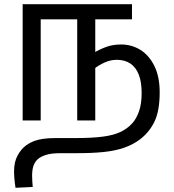

<svg xmlns="http://www.w3.org/2000/svg" viewBox="-20 -574 829 915"><path d="M557 -362Q608 -362 649.5 -336Q691 -310 716 -259Q741 -208 741 -134Q741 -44 715 8Q689 60 642 94Q610 117 568.5 131Q527 145 473 150.5Q419 156 347 156H272Q230 156 207 162Q184 168 167 179Q151 190 142 210Q133 230 133 263Q133 278 134 291.5Q135 305 136 317L54 321Q51 303 49 281.5Q47 260 47 243Q47 199 63 168.5Q79 138 104 119Q122 106 141.5 98.5Q161 91 186.5 87.5Q212 84 245 84H338Q420 84 471.5 77Q523 70 555 54.5Q587 39 610 14Q630 -8 642.5 -43.5Q655 -79 655 -131Q655 -183 641.5 -218Q628 -253 601.5 -271Q575 -289 536 -289Q508 -289 479.5 -276.5Q451 -264 430 -247L427 -322Q453 -338 485 -350Q517 -362 557 -362ZM88 0V-554H609V-482H434V0H348V-482H174V0Z"/></svg>

Font: tamil15
Style: Book
Weight: 400
Designer: Jelle Bosma - Monotype Design Team
Foundry: Monotype Imaging Inc.
Version: Version 2.003